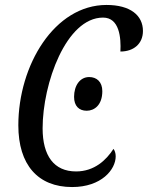

<svg xmlns="http://www.w3.org/2000/svg" viewBox="-20 -745 597 775"><path d="M271 10C390 10 447 -61 447 -114C447 -127 443 -138 438 -144C409 -99 361 -53 287 -53C198 -53 152 -116 152 -227C152 -408 247 -674 396 -674C462 -674 469 -593 466 -537C519 -537 557 -568 557 -620C557 -683 506 -725 410 -725C200 -725 54 -482 54 -239C54 -80 133 10 271 10ZM330 -298C360 -298 393 -320 393 -377C393 -415 370 -434 340 -434C303 -434 279 -400 279 -354C279 -317 299 -298 330 -298Z"/></svg>

Font: Noto Serif ExtraCondensed
Style: Italic
Weight: 400
Width: 2
Italic angle: -12°
Designer: Monotype Design Team
Foundry: Monotype Imaging Inc.
Version: Version 2.014